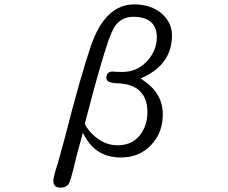

<svg xmlns="http://www.w3.org/2000/svg" viewBox="-20 -732 1040 877"><path d="M246.1 6.8Q223.6 77.1 223.6 92.8Q223.6 117.2 241.2 123Q248 125 255.9 125Q263.7 125 269.5 124Q281.2 121.1 291 112.3Q303.7 96.7 328.1 -13.7Q328.1 -14.6 358.4 -125L370.1 -104.5Q422.9 -12.7 532.2 -12.7Q617.2 -12.7 670.9 -70.3Q723.6 -126 723.6 -210Q723.6 -304.7 635.7 -364.3L622.1 -374L637.7 -380.9Q765.6 -441.4 765.6 -571.3Q765.6 -627.9 718.8 -669.9Q669.9 -711.9 592.8 -711.9Q460 -711.9 394.5 -520.5Q345.7 -376 276.4 -103.5ZM516.6 -68.4Q452.1 -68.4 400.4 -121.1Q378.9 -141.6 367.2 -167Q417 -358.4 449.2 -465.3Q481.4 -572.3 500 -604.5Q530.3 -655.3 589.8 -655.3Q645.5 -655.3 672.9 -627.9Q696.3 -604.5 696.3 -561.5Q696.3 -497.1 646.5 -447.3Q602.5 -403.3 538.1 -403.3L504.9 -404.3L496.1 -405.3Q480.5 -405.3 473.1 -397.9Q465.8 -390.6 465.8 -375Q465.8 -368.2 470.7 -363.3Q481.4 -352.5 515.6 -351.6Q585.9 -349.6 620.1 -314.5Q653.3 -281.2 653.3 -219.7Q653.3 -158.2 618.2 -113.3L609.4 -103.5Q574.2 -68.4 516.6 -68.4Z"/></svg>

Font: FakePearl
Style: ExtraLight
Weight: 300
Version: Version 1.2